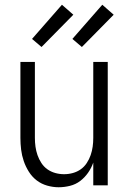

<svg xmlns="http://www.w3.org/2000/svg" viewBox="-20 -781 540 809"><path d="M227 8Q203 8 178.5 1Q154 -6 134.5 -21Q115 -36 101.5 -57.5Q88 -79 80 -102.5Q72 -126 69 -150.5Q66 -175 66 -200V-520H127V-200Q127 -181 129.5 -163Q132 -145 138 -127.5Q144 -110 154.5 -94Q165 -78 180 -67.5Q195 -57 213 -52Q231 -47 250 -47Q269 -47 287 -52Q305 -57 320 -67.5Q335 -78 345.5 -94Q356 -110 362 -127.5Q368 -145 370.5 -163Q373 -181 373 -200V-520H434V0H373V-96Q365 -73 351 -53Q337 -33 318 -18.5Q299 -4 275 2Q251 8 227 8ZM325 -583 285 -617 411 -761 459 -719ZM155 -583 115 -617 241 -761 289 -719Z"/></svg>

Font: Iosevka Custom Light
Style: Regular
Weight: 300
Monospace: yes
Designer: Belleve Invis
Foundry: Belleve Invis
Version: Version 27.3.5